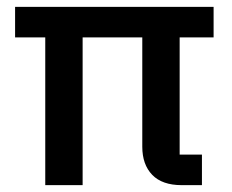

<svg xmlns="http://www.w3.org/2000/svg" viewBox="-20 -540 676 560"><path d="M504 -89H569V0H510Q453 0 424 -30Q395 -60 395 -112V-431H221V0H112V-431H24V-520H603V-431H504Z"/></svg>

Font: IBM Plex Sans Thai Looped Medium
Style: Regular
Weight: 500
Designer: Mike Abbink, Paul van der Laan, Pieter van Rosmalen, Ben Mitchell, Mark Frömberg
Foundry: Bold Monday
Version: Version 1.1